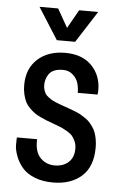

<svg xmlns="http://www.w3.org/2000/svg" viewBox="-53 -756 511 807"><g transform="rotate(5 203.0 -352.5)"><path d="M165.5 -584.7 80.8 -718.1H159.4L203.7 -639.9L248 -718.1H328.4L242.8 -584.7ZM357.5 -391.4Q357.5 -378.8 355.8 -371.9H272.4Q272.4 -394.9 266.3 -414.2Q260.2 -433.5 243.3 -448.1Q226.3 -462.6 202.9 -462.6Q179.4 -462.6 164.6 -455.9Q149.9 -449.2 142.5 -437.9Q135.1 -426.6 132.1 -415.3Q129 -404 129 -392.5Q129 -381 132.1 -371.9Q135.1 -362.7 138.8 -356.4Q142.5 -350.1 151.2 -343.4Q159.9 -336.7 165.5 -333.2Q171.2 -329.7 184.2 -324.3Q197.2 -318.9 203.3 -316.7Q209.4 -314.5 224.2 -309.3Q238.9 -304.1 247.6 -301Q256.3 -298 269.8 -292.6Q283.2 -287.1 291.9 -282.1Q300.6 -277.2 311.9 -269.5Q323.2 -261.9 330.4 -253.9Q337.5 -245.9 345.4 -234.8Q353.2 -223.7 357.5 -211.3Q361.9 -199 364.7 -183.1Q367.5 -167.2 367.5 -149.4Q367.5 -68.6 321.9 -28Q276.3 12.6 201.1 12.6Q157.7 12.6 124.5 -0.4Q91.2 -13.5 71.9 -35.6Q52.6 -57.8 42.8 -84.7Q33 -111.6 33 -129.7Q33 -147.7 33.4 -155.1Q33.9 -162.5 33.9 -162.9H119V-152.9Q119 -106.4 142.9 -83Q166.8 -59.5 202.4 -59.5Q238.1 -59.5 260.4 -79.9Q282.8 -100.3 282.8 -136.8Q282.8 -154.2 276.7 -168.1Q270.6 -182 262.8 -190.9Q255 -199.8 238.9 -208.9Q222.8 -218.1 212.2 -222.4Q201.6 -226.8 181.8 -233.9Q162 -241.1 152 -245Q142.1 -248.9 125.8 -256.5Q109.5 -264.1 99.7 -271.3Q89.9 -278.5 78.4 -290Q66.9 -301.5 60.4 -314.5Q53.9 -327.5 49.5 -345.8Q45.2 -364 45.2 -385.3Q45.2 -454.4 89.3 -494.6Q133.4 -534.8 205.7 -534.8Q278 -534.8 317.8 -493.5Q357.5 -452.2 357.5 -391.4Z"/></g></svg>

Font: Puralecka Narrow
Style: Regular
Weight: 400
Designer: Hector Gatti, Marcela Romero, Pablo Cosgaya and Nicolas Silva
Version: Version 1.004;PS 001.004;hotconv 1.0.70;makeotf.lib2.5.58329